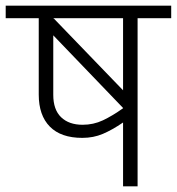

<svg xmlns="http://www.w3.org/2000/svg" viewBox="-40 -654 621 674"><path d="M561 -590H443V0H392V-224Q354 -198 321 -184Q288 -170 249 -170Q174 -170 135 -209.5Q96 -249 96 -322V-590H-20V-634H561ZM392 -590H147V-588L148 -590L392 -337ZM392 -274V-275L147 -530V-321Q147 -269 174.5 -242.5Q202 -216 250 -216Q288 -216 321 -231.5Q354 -247 392 -274Z"/></svg>

Font: Martel Sans ExtraLight
Style: Regular
Weight: 275
Designer: Dan Reynolds and Mathieu Réguer
Foundry: Dan Reynolds and Mathieu Réguer
Version: Version 1.002; ttfautohint (v1.1) -l 5 -r 5 -G 72 -x 0 -D la